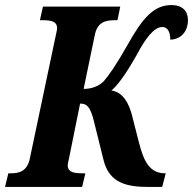

<svg xmlns="http://www.w3.org/2000/svg" viewBox="-40 -740 764 760"><path d="M-20 0H285L298 -54H287C253 -54 228 -58 228 -86C228 -92 231 -102 235 -122L277 -330C305 -330 318 -316 332 -259L370 -106C393 -12 468 0 550 0H602L616 -54H613C550 -54 528 -106 510 -176L480 -293C461 -356 432 -377 401 -382C424 -400 458 -446 502 -524C534 -585 569 -633 602 -633C628 -633 634 -606 634 -583C674 -584 704 -613 704 -661C704 -696 682 -720 639 -720C570 -720 525 -671 463 -559C420 -483 389 -439 371 -419C352 -399 323 -388 291 -388L335 -600C345 -653 378 -660 414 -660H425L436 -714H130L118 -660H128C162 -660 186 -656 186 -628C186 -622 183 -611 180 -596L78 -112C67 -61 35 -54 3 -54H-7Z"/></svg>

Font: Noto Serif Condensed Extra
Style: Italic
Weight: 800
Width: 3
Italic angle: -12°
Designer: Monotype Design Team
Foundry: Monotype Imaging Inc.
Version: Version 1.901